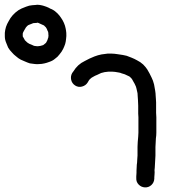

<svg xmlns="http://www.w3.org/2000/svg" viewBox="-266 -704 729 812"><path d="M-106.5 -608.2 -110.8 -607.2Q-116.5 -607.2 -124.7 -606.2Q-126.6 -606.2 -128.5 -604.8Q-136.7 -601.9 -143.4 -599Q-146.8 -598.1 -151.1 -594Q-155.4 -589.9 -156.4 -588Q-160.7 -580.8 -164.5 -574.1Q-166.4 -571.2 -168.3 -566.9Q-169.8 -564 -169.8 -562.1Q-169.8 -556.8 -169.8 -551.1Q-169.8 -551.1 -169.8 -550.1Q-166.4 -543.9 -163.5 -539.1Q-162.6 -537.2 -160.7 -533.8Q-155.4 -529 -150.6 -524.2Q-145.3 -520.9 -142.4 -518.9Q-137.6 -517 -130.5 -514.1Q-124.7 -510.8 -120.4 -509.8Q-117.5 -508.9 -112.7 -508.9Q-106.5 -507.9 -102.6 -508.9Q-99.8 -508.9 -95.4 -509.8Q-89.7 -510.8 -83.5 -513.2Q-81.5 -514.1 -79.6 -516.1Q-75.8 -518.9 -71.5 -522.8Q-68.6 -527.1 -67.6 -530Q-64.7 -534.8 -63.8 -540Q-61.4 -543.9 -61.4 -549.2Q-60.4 -553 -61.4 -557.8Q-61.4 -565 -62.4 -568.8Q-63.8 -572.2 -65.7 -576Q-67.6 -581.8 -70.5 -586.1Q-72.4 -589.9 -76.7 -592.8L-79.6 -596.2Q-87.8 -600 -94.5 -602.9Q-97.4 -604.8 -101.7 -606.2ZM-97.4 -683Q-91.6 -682 -87.8 -681.1L-80.6 -679.1Q-69.5 -675.8 -59.5 -671Q-53.7 -667.1 -47.5 -665.2Q-34.5 -659 -23.5 -648Q-13.4 -637.9 -6.7 -626.9Q-0.5 -618.2 4.3 -607.2Q9.6 -595.2 11.5 -584.2Q13.4 -576 14.4 -565Q15.3 -551.1 13.4 -539.1Q12.5 -528.1 9.6 -518Q6.2 -507.9 1.4 -497.8Q-4.8 -484.9 -14.4 -473.9Q-22.5 -462.8 -32.6 -456.1Q-42.7 -447 -57.6 -442.2Q-68.6 -437.9 -77.7 -436Q-89.7 -433.1 -99.8 -433.1Q-107.4 -432.1 -117.5 -433.1Q-129.5 -434.1 -139.6 -436Q-148.7 -438.8 -160.7 -444.1Q-170.7 -448 -178.4 -451.8Q-188.5 -457.1 -198.6 -466.2Q-207.7 -472.9 -215.3 -482Q-225.4 -492.1 -231.7 -503.1Q-235.5 -510.8 -239.3 -521.8Q-245.6 -536.2 -245.6 -550.1Q-245.6 -557.8 -245.6 -565Q-244.6 -577 -240.8 -589.9Q-236.5 -602.9 -229.7 -613.9Q-225.4 -621.1 -221.6 -627.8Q-213.4 -639.8 -201 -650.8Q-188.5 -661.9 -174.6 -668.1Q-165.5 -671.9 -155.4 -675.8Q-142.4 -681.1 -129.5 -682Q-122.8 -683 -115.6 -683L-108.4 -683.9Q-103.6 -683.9 -97.4 -683ZM39.3 -395.2 45.6 -403.8Q53.2 -416.8 65.2 -427.8Q77.2 -438.8 92.6 -446Q103.6 -451.8 112.2 -456.1Q121.3 -460 133.3 -465.2Q148.2 -471 163.5 -473.9Q176.5 -475.8 188.5 -477.2Q199.5 -477.2 207.7 -477.2Q216.3 -477.2 231.7 -474.8Q245.6 -472.9 253.5 -471.5Q261.4 -470 269.5 -468.1Q278.7 -465.2 290.6 -460Q302.6 -455.2 313.7 -448.9Q327.6 -442.2 339.6 -431.2Q349.6 -421.1 356.4 -411Q361.6 -402.9 366.4 -393.5Q371.2 -384.2 375.5 -375.1Q381.3 -364 385.6 -346.8Q388.5 -332.9 390.4 -319.9Q392.3 -307.9 392.3 -300.2Q393.3 -293 393.3 -285.9Q393.3 -279.1 394.2 -271Q394.2 -263.8 394.2 -256.1Q394.2 -249.9 394.2 -243.4Q394.2 -236.9 394.2 -226.9Q395.2 -214.9 395.2 -208.2Q395.2 -201 395.2 -189Q395.2 -177 395.2 -165Q395.2 -153 395.2 -142.9Q395.2 -130.9 393.3 -118.9Q392.3 -108.9 392.3 -98.8Q391.4 -90.2 391.4 -82Q391.4 -70 391.4 -60.9Q391.4 -51.8 391.4 -46Q391.4 -37.9 390.4 -27.8Q389.4 -19.2 389.4 -10.1Q388.5 -1.9 388.5 6.2Q387.5 12 387.5 15.8Q388.5 24 387.5 34.1Q386.6 39.8 386.6 46V51.8Q385.6 68.1 374.1 78.7Q362.6 89.2 347 88.5Q331.4 87.8 320.4 76.5Q309.4 65.2 310.3 48.9V42.2Q310.3 35 311.3 26.9Q311.3 22.1 311.3 18.2Q311.3 10.1 312.2 0Q312.2 -7.2 313.7 -15.8Q314.6 -24 314.6 -32.1Q315.6 -39.8 315.6 -46Q315.6 -53.2 315.6 -62.8Q315.6 -71.9 315.6 -83Q315.6 -92.1 316.5 -103.1Q317.5 -115.1 318.5 -126.1Q319.4 -134.8 319.4 -142.9Q319.4 -154 319.4 -165.9Q319.4 -177.9 319.4 -189.9Q319.4 -201.9 319.4 -208.2Q319.4 -212.9 318.5 -223Q318.5 -235 318.5 -242Q318.5 -248.9 318.5 -257.1Q318.5 -262.8 318 -268.8Q317.5 -274.8 317.5 -281.1Q317.5 -287.8 316.5 -295Q316.5 -301.2 315.6 -309.8Q313.7 -318.9 311.3 -329Q309.4 -338.1 306.5 -342.9Q303.6 -350.1 299.3 -356.8Q295.4 -364 292.6 -368.8Q290.6 -372.2 286.3 -376Q283.5 -379.9 278.7 -381.8Q270.5 -386.1 261.4 -389.9Q253.2 -392.8 248.4 -393.8Q243.6 -396.2 237.6 -397.1Q231.7 -398.1 220.6 -400Q211.5 -401 207.7 -401Q202.4 -401 193.3 -401Q185.6 -400 176.5 -399Q169.3 -397.1 161.6 -395.2Q151.6 -390.9 144.4 -387.1Q136.2 -384.2 127.6 -378.9Q121.3 -376 116.5 -371.2Q112.2 -367.9 109.4 -363.1L104.6 -354.9Q96.4 -342 80.8 -337.9Q65.2 -333.8 51.8 -342.4Q38.4 -351.1 35 -366.4Q31.7 -381.8 39.3 -395.2Z"/></svg>

Font: Namteng
Style: Regular
Weight: 400
Designer: Khon Soe Zaw Thu
Foundry: MPUA
Version: Version 1.03 June 17, 2016